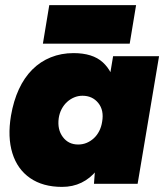

<svg xmlns="http://www.w3.org/2000/svg" viewBox="-20 -720 646 752"><path d="M348 0 355 -93 423 -500H603L519 0ZM223 12Q148 12 98 -22.5Q48 -57 28.5 -120Q9 -183 23 -267Q33 -325 54 -370.5Q75 -416 106.5 -447.5Q138 -479 179 -495.5Q220 -512 268 -512Q343 -512 382.5 -476Q422 -440 432.5 -377.5Q443 -315 429 -233Q419 -175 401.5 -129.5Q384 -84 358.5 -52.5Q333 -21 299 -4.5Q265 12 223 12ZM286 -154Q304 -154 319.5 -160.5Q335 -167 347.5 -178.5Q360 -190 368.5 -206.5Q377 -223 380 -243Q388 -288 365 -316.5Q342 -345 303 -345Q286 -345 270.5 -338.5Q255 -332 242.5 -320.5Q230 -309 221.5 -293Q213 -277 210 -257Q204 -213 226 -183.5Q248 -154 286 -154ZM148 -549 173 -700H513L488 -549Z"/></svg>

Font: Figtree Light Black
Style: Italic
Weight: 900
Italic angle: -9.5°
Version: Version 2.000